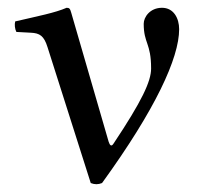

<svg xmlns="http://www.w3.org/2000/svg" viewBox="-20 -462 514 493"><path d="M102 -341 213 8C223 12 232 12 242 8C379 -181 440 -313 440 -387C440 -415 426 -442 396 -442C365 -442 349 -418 349 -401C349 -350 368 -352 368 -286C368 -253 344 -202 272 -94C266 -84 262 -89 259 -98L163 -429C160 -440 158 -442 151 -442C121 -429 79 -421 19 -407C17 -399 18 -388 22 -380L59 -378C82 -377 93 -370 102 -341Z"/></svg>

Font: Libertinus Serif
Style: Regular
Weight: 400
Designer: Philipp H. Poll, Khaled Hosny
Foundry: Caleb Maclennan
Version: Version 7.050;RELEASE